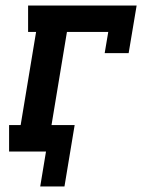

<svg xmlns="http://www.w3.org/2000/svg" viewBox="-20 -550 540 697"><path d="M126 127 147 0H13V-96H55L111 -434H82V-530H476L447 -357H360L373 -434H223L167 -96H251L214 127Z"/></svg>

Font: Iosevka Curly Slab Oblique
Style: Bold
Weight: 700
Italic angle: -9°
Monospace: yes
Designer: Belleve Invis
Foundry: Belleve Invis
Version: Version 11.1.0; ttfautohint (v1.8.3)